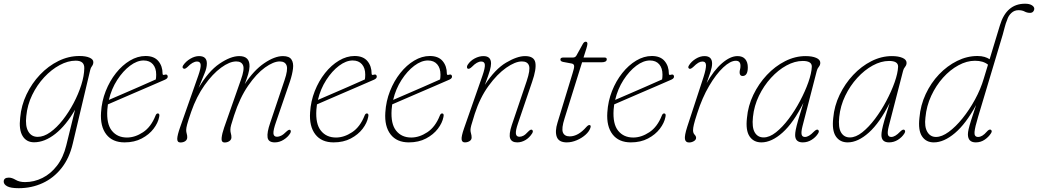

<svg xmlns="http://www.w3.org/2000/svg" viewBox="-78 -740 5450 1008"><path d="M304 14Q286.5 90 245.2 142.2Q204 194.5 146 221.2Q88 248 20 248Q-22 248 -40.2 238Q-58.5 228 -58.5 213.5Q-58.5 192.5 -31.5 192.5Q-15.5 192.5 4.2 204.2Q24 216 53.5 216Q101 216 144.8 194.2Q188.5 172.5 221.5 129.5Q254.5 86.5 270 23L316 -164Q269 -82 212.8 -37.5Q156.5 7 101 7Q60.5 7 40.5 -26.2Q20.5 -59.5 28 -122.5Q33.5 -186 61.2 -244.2Q89 -302.5 132.2 -348Q175.5 -393.5 228.8 -419.8Q282 -446 339 -446Q372.5 -446 392.2 -437.2Q412 -428.5 412 -414Q412 -402 405 -393Q398 -384 395.5 -372ZM60 -130.5Q54 -78 70.5 -49.8Q87 -21.5 120 -21.5Q152 -21.5 186 -45.8Q220 -70 251.5 -110.2Q283 -150.5 308.2 -198.2Q333.5 -246 348.8 -294.2Q364 -342.5 364.5 -382Q365.5 -421.5 319.5 -421.5Q278.5 -421.5 235.2 -398.2Q192 -375 154.2 -334.5Q116.5 -294 91 -241.5Q65.5 -189 60 -130.5Z M757.5 -125.5Q751.5 -94.5 728.2 -64Q705 -33.5 666.2 -13Q627.5 7.5 576 7.5Q512.5 7.5 480 -34.5Q447.5 -76.5 452.5 -150Q456 -208.5 477 -261.8Q498 -315 531 -356.5Q564 -398 604.2 -422Q644.5 -446 686 -446Q731 -446 753.2 -419.5Q775.5 -393 775.5 -353.5Q775.5 -344 786 -347.5Q800.5 -352.5 802.5 -339.5Q804 -329 789 -322Q755 -307 710.8 -288Q666.5 -269 622 -249.8Q577.5 -230.5 541.5 -215Q505.5 -199.5 488.5 -192Q486.5 -178 485.5 -164Q480.5 -89.5 509.2 -53.8Q538 -18 588.5 -18Q631 -18 673 -45.8Q715 -73.5 738.5 -133Q743 -144.5 750.5 -144.5Q762 -144.5 757.5 -125.5ZM676 -422.5Q641.5 -422.5 604.5 -394.8Q567.5 -367 537.2 -320Q507 -273 493.5 -215.5Q517.5 -226 560.8 -244.5Q604 -263 652.2 -284.2Q700.5 -305.5 740 -323Q742 -333 742 -348.5Q742 -382.5 724.8 -402.5Q707.5 -422.5 676 -422.5Z M1098.5 -69.5 1186.5 -320.5Q1206.5 -376 1198.2 -396.8Q1190 -417.5 1162.5 -417.5Q1127.5 -417.5 1082.8 -384.8Q1038 -352 995.8 -292.5Q953.5 -233 925.5 -152.5Q909.5 -105.5 904.5 -86.8Q899.5 -68 899.5 -57.5Q899.5 -47.5 902.2 -38.5Q905 -29.5 905 -19.5Q905 -6.5 894.8 0.8Q884.5 8 869.5 8Q852 8 852.5 -11.2Q853 -30.5 867.5 -71.5L963 -343Q977 -383 975.5 -400Q974 -417 956.5 -417Q934 -417 906 -388Q900.5 -383 895.2 -380.2Q890 -377.5 885.5 -380Q876 -385 884 -397.5Q898 -418 921.5 -431.8Q945 -445.5 967 -445.5Q1008 -445.5 1008 -407Q1008 -383 995.8 -354.5Q983.5 -326 964.5 -278Q1015.5 -365.5 1074.2 -405.5Q1133 -445.5 1178 -445.5Q1233.5 -445.5 1232 -391Q1231.5 -373 1225 -350.8Q1218.5 -328.5 1207 -298.5Q1254.5 -371 1309.2 -408.2Q1364 -445.5 1407.5 -445.5Q1440.5 -445.5 1452.2 -427.5Q1464 -409.5 1460.2 -379.5Q1456.5 -349.5 1444.5 -313L1371.5 -100.5Q1356.5 -58 1357.5 -40Q1358.5 -22 1376.5 -22Q1386.5 -22 1398.2 -27.8Q1410 -33.5 1426 -49.5Q1439 -61.5 1445 -58Q1449 -56 1448.8 -50.5Q1448.5 -45 1445.5 -40Q1434 -21 1411.8 -6.8Q1389.5 7.5 1365 7.5Q1330.5 7.5 1326.8 -18.5Q1323 -44.5 1340.5 -95L1416 -319.5Q1434.5 -374 1426.8 -395.8Q1419 -417.5 1390.5 -417.5Q1358 -417.5 1313.2 -385.5Q1268.5 -353.5 1224.8 -290.2Q1181 -227 1151 -134Q1139.5 -99 1135.5 -84Q1131.5 -69 1131.5 -59.5Q1131.5 -48 1134.2 -39Q1137 -30 1137 -19Q1137 -7 1126.5 0.5Q1116 8 1101.5 8Q1083 8 1085.5 -15.8Q1088 -39.5 1098.5 -69.5Z M1855 -125.5Q1849 -94.5 1825.8 -64Q1802.5 -33.5 1763.8 -13Q1725 7.5 1673.5 7.5Q1610 7.5 1577.5 -34.5Q1545 -76.5 1550 -150Q1553.5 -208.5 1574.5 -261.8Q1595.5 -315 1628.5 -356.5Q1661.5 -398 1701.8 -422Q1742 -446 1783.5 -446Q1828.5 -446 1850.8 -419.5Q1873 -393 1873 -353.5Q1873 -344 1883.5 -347.5Q1898 -352.5 1900 -339.5Q1901.5 -329 1886.5 -322Q1852.5 -307 1808.2 -288Q1764 -269 1719.5 -249.8Q1675 -230.5 1639 -215Q1603 -199.5 1586 -192Q1584 -178 1583 -164Q1578 -89.5 1606.8 -53.8Q1635.5 -18 1686 -18Q1728.5 -18 1770.5 -45.8Q1812.5 -73.5 1836 -133Q1840.5 -144.5 1848 -144.5Q1859.5 -144.5 1855 -125.5ZM1773.5 -422.5Q1739 -422.5 1702 -394.8Q1665 -367 1634.8 -320Q1604.5 -273 1591 -215.5Q1615 -226 1658.2 -244.5Q1701.5 -263 1749.8 -284.2Q1798 -305.5 1837.5 -323Q1839.5 -333 1839.5 -348.5Q1839.5 -382.5 1822.2 -402.5Q1805 -422.5 1773.5 -422.5Z M2250 -125.5Q2244 -94.5 2220.8 -64Q2197.5 -33.5 2158.8 -13Q2120 7.5 2068.5 7.5Q2005 7.5 1972.5 -34.5Q1940 -76.5 1945 -150Q1948.5 -208.5 1969.5 -261.8Q1990.5 -315 2023.5 -356.5Q2056.5 -398 2096.8 -422Q2137 -446 2178.5 -446Q2223.5 -446 2245.8 -419.5Q2268 -393 2268 -353.5Q2268 -344 2278.5 -347.5Q2293 -352.5 2295 -339.5Q2296.5 -329 2281.5 -322Q2247.5 -307 2203.2 -288Q2159 -269 2114.5 -249.8Q2070 -230.5 2034 -215Q1998 -199.5 1981 -192Q1979 -178 1978 -164Q1973 -89.5 2001.8 -53.8Q2030.5 -18 2081 -18Q2123.5 -18 2165.5 -45.8Q2207.5 -73.5 2231 -133Q2235.5 -144.5 2243 -144.5Q2254.5 -144.5 2250 -125.5ZM2168.5 -422.5Q2134 -422.5 2097 -394.8Q2060 -367 2029.8 -320Q1999.5 -273 1986 -215.5Q2010 -226 2053.2 -244.5Q2096.5 -263 2144.8 -284.2Q2193 -305.5 2232.5 -323Q2234.5 -333 2234.5 -348.5Q2234.5 -382.5 2217.2 -402.5Q2200 -422.5 2168.5 -422.5Z M2377.5 -379.5Q2373.5 -382 2373.5 -388Q2373.5 -394 2377.5 -400Q2391 -421 2414.2 -433.2Q2437.5 -445.5 2460 -445.5Q2500 -445.5 2500 -407Q2500 -392.5 2493.8 -370.2Q2487.5 -348 2467.5 -294.5Q2521 -377 2579 -411.2Q2637 -445.5 2678.5 -445.5Q2726 -445.5 2732.5 -411.5Q2739 -377.5 2715.5 -310L2641 -91Q2628.5 -54.5 2630.5 -38.2Q2632.5 -22 2649 -22Q2659 -22 2669.8 -27.5Q2680.5 -33 2695.5 -49.5Q2708 -62.5 2715 -58.5Q2723.5 -53 2716 -40Q2701 -16.5 2680.2 -4.5Q2659.5 7.5 2637.5 7.5Q2608.5 7.5 2600.5 -13.2Q2592.5 -34 2609 -83.5L2687 -314Q2707 -373.5 2699.2 -395.5Q2691.5 -417.5 2662 -417.5Q2627 -417.5 2579.5 -384.2Q2532 -351 2487 -289.2Q2442 -227.5 2414.5 -142.5Q2400 -97 2396 -81.5Q2392 -66 2392 -58Q2392 -48.5 2395 -38.8Q2398 -29 2398 -18Q2398 -6 2387.2 0.8Q2376.5 7.5 2362.5 7.5Q2347.5 7.5 2345.5 -8Q2343.5 -23.5 2358 -65.5L2455 -343Q2469 -383.5 2467.5 -400.2Q2466 -417 2448.5 -417Q2426.5 -417 2400 -389.5Q2385.5 -375.5 2377.5 -379.5Z M2923.5 -406.5 2878 -415Q2864 -418 2864 -427.5Q2864 -438 2879.5 -438H2930.5Q2942 -438 2948 -448L2982 -509.5Q2988.5 -521 2997 -521Q3006 -521 3006 -509.5Q3006 -505.5 3004.2 -498.8Q3002.5 -492 3000 -483.5L2985.5 -438H3095.5Q3107.5 -438 3107.5 -429Q3107.5 -413 3080 -413H2978L2886 -118.5Q2869 -65.5 2877.2 -44.8Q2885.5 -24 2913 -24Q2957.5 -24 3000.5 -73.5Q3011 -85 3018 -83.5Q3026 -81.5 3021.5 -68.5Q3015.5 -50 2996 -32.5Q2976.5 -15 2950 -3.8Q2923.5 7.5 2897.5 7.5Q2856 7.5 2845.2 -21.2Q2834.5 -50 2849 -96.5L2928.5 -357Q2937 -383 2936.2 -393.5Q2935.5 -404 2923.5 -406.5Z M3415.5 -125.5Q3409.5 -94.5 3386.2 -64Q3363 -33.5 3324.2 -13Q3285.5 7.5 3234 7.5Q3170.5 7.5 3138 -34.5Q3105.5 -76.5 3110.5 -150Q3114 -208.5 3135 -261.8Q3156 -315 3189 -356.5Q3222 -398 3262.2 -422Q3302.5 -446 3344 -446Q3389 -446 3411.2 -419.5Q3433.5 -393 3433.5 -353.5Q3433.5 -344 3444 -347.5Q3458.5 -352.5 3460.5 -339.5Q3462 -329 3447 -322Q3413 -307 3368.8 -288Q3324.5 -269 3280 -249.8Q3235.5 -230.5 3199.5 -215Q3163.5 -199.5 3146.5 -192Q3144.5 -178 3143.5 -164Q3138.5 -89.5 3167.2 -53.8Q3196 -18 3246.5 -18Q3289 -18 3331 -45.8Q3373 -73.5 3396.5 -133Q3401 -144.5 3408.5 -144.5Q3420 -144.5 3415.5 -125.5ZM3334 -422.5Q3299.5 -422.5 3262.5 -394.8Q3225.5 -367 3195.2 -320Q3165 -273 3151.5 -215.5Q3175.5 -226 3218.8 -244.5Q3262 -263 3310.2 -284.2Q3358.5 -305.5 3398 -323Q3400 -333 3400 -348.5Q3400 -382.5 3382.8 -402.5Q3365.5 -422.5 3334 -422.5Z M3540.5 -379.5Q3531 -384.5 3539.5 -397.5Q3552 -417.5 3574.8 -431.5Q3597.5 -445.5 3620.5 -445.5Q3660.5 -445.5 3660.5 -406.5Q3660.5 -388.5 3652.2 -362.8Q3644 -337 3632 -304Q3669.5 -371 3712.8 -408.2Q3756 -445.5 3794 -445.5Q3821 -445.5 3834.5 -429.5Q3848 -413.5 3848 -386.5Q3848 -341 3820.5 -341Q3805 -341 3805 -360.5Q3805 -368 3807.2 -375.5Q3809.5 -383 3809.5 -394.5Q3809.5 -421 3785 -421Q3756.5 -421 3719 -386Q3681.5 -351 3645 -289Q3608.5 -227 3582.5 -145.5Q3569 -104.5 3564.8 -86Q3560.5 -67.5 3560.5 -56.5Q3560.5 -41.5 3568.5 -33.2Q3576.5 -25 3576.5 -16.5Q3576.5 -6 3564.8 1Q3553 8 3539.5 8Q3521 8 3518 -9.8Q3515 -27.5 3530 -74.5L3616 -337Q3629 -378.5 3628.5 -397.8Q3628 -417 3609.5 -417Q3599.5 -417 3588.2 -410.5Q3577 -404 3561 -388Q3547 -375.5 3540.5 -379.5Z M4135 -77Q4127.5 -47 4130.5 -34Q4133.5 -21 4148 -21Q4168.5 -21 4194.5 -48.5Q4209 -63 4216.5 -58.5Q4225.5 -52.5 4216.5 -38.5Q4204 -19 4182.8 -5.8Q4161.5 7.5 4136.5 7.5Q4096.5 7.5 4096.5 -31Q4096.5 -42.5 4099.8 -59.2Q4103 -76 4112.2 -108.8Q4121.5 -141.5 4140 -200Q4088 -95.5 4030.5 -44Q3973 7.5 3919.5 7.5Q3878.5 7.5 3857.2 -24Q3836 -55.5 3843.5 -120.5Q3849 -184 3877 -242.2Q3905 -300.5 3948.2 -346.5Q3991.5 -392.5 4044 -419Q4096.5 -445.5 4151.5 -445.5Q4185.5 -445.5 4207 -436.2Q4228.5 -427 4228.5 -410Q4228.5 -398.5 4220.5 -388.8Q4212.5 -379 4210 -367.5ZM3875 -126Q3869 -71 3884.5 -44.8Q3900 -18.5 3931 -18.5Q3962 -18.5 3996 -45.5Q4030 -72.5 4062.8 -116Q4095.5 -159.5 4122.2 -210Q4149 -260.5 4165.8 -308Q4182.5 -355.5 4184 -389.5Q4185 -420 4136.5 -420Q4094.5 -420 4051 -396.2Q4007.5 -372.5 3969.8 -331.2Q3932 -290 3906.5 -237.2Q3881 -184.5 3875 -126Z M4588 -77Q4580.5 -47 4583.5 -34Q4586.5 -21 4601 -21Q4621.5 -21 4647.5 -48.5Q4662 -63 4669.5 -58.5Q4678.5 -52.5 4669.5 -38.5Q4657 -19 4635.8 -5.8Q4614.5 7.5 4589.5 7.5Q4549.5 7.5 4549.5 -31Q4549.5 -42.5 4552.8 -59.2Q4556 -76 4565.2 -108.8Q4574.5 -141.5 4593 -200Q4541 -95.5 4483.5 -44Q4426 7.5 4372.5 7.5Q4331.5 7.5 4310.2 -24Q4289 -55.5 4296.5 -120.5Q4302 -184 4330 -242.2Q4358 -300.5 4401.2 -346.5Q4444.5 -392.5 4497 -419Q4549.5 -445.5 4604.5 -445.5Q4638.5 -445.5 4660 -436.2Q4681.5 -427 4681.5 -410Q4681.5 -398.5 4673.5 -388.8Q4665.5 -379 4663 -367.5ZM4328 -126Q4322 -71 4337.5 -44.8Q4353 -18.5 4384 -18.5Q4415 -18.5 4449 -45.5Q4483 -72.5 4515.8 -116Q4548.5 -159.5 4575.2 -210Q4602 -260.5 4618.8 -308Q4635.5 -355.5 4637 -389.5Q4638 -420 4589.5 -420Q4547.5 -420 4504 -396.2Q4460.5 -372.5 4422.8 -331.2Q4385 -290 4359.5 -237.2Q4334 -184.5 4328 -126Z M5124.5 -40Q5112.5 -21 5091.8 -6.8Q5071 7.5 5045 7.5Q5003.5 7.5 5003.5 -35Q5003.5 -45.5 5007.2 -62Q5011 -78.5 5020.2 -108.2Q5029.5 -138 5046.5 -188.5Q4993 -90 4935.2 -41.2Q4877.5 7.5 4824.5 7.5Q4784 7.5 4762.8 -24Q4741.5 -55.5 4749 -121.5Q4754.5 -187.5 4782 -246.2Q4809.5 -305 4852.2 -349.8Q4895 -394.5 4947 -420.2Q4999 -446 5053.5 -446Q5075 -446 5090.8 -441.2Q5106.5 -436.5 5117.5 -429L5171.5 -607Q5205.5 -720.5 5303.5 -720.5Q5326.5 -720.5 5339.2 -712.5Q5352 -704.5 5352 -693.5Q5352 -686 5346.2 -679.2Q5340.5 -672.5 5329.5 -672.5Q5314 -672.5 5301.2 -679.5Q5288.5 -686.5 5269 -686.5Q5247.5 -686.5 5231.8 -672Q5216 -657.5 5209.5 -635.5Q5201.5 -616.5 5197.2 -598.8Q5193 -581 5186 -557L5057 -126.5Q5040.5 -72.5 5038.2 -46.8Q5036 -21 5057 -21Q5067.5 -21 5078.8 -27.5Q5090 -34 5103.5 -49.5Q5107.5 -54.5 5113.5 -58Q5119.5 -61.5 5124 -58.5Q5133 -53 5124.5 -40ZM4780.5 -123Q4774.5 -75 4790.2 -48Q4806 -21 4836 -21Q4866.5 -21 4902.8 -47.5Q4939 -74 4975 -118.5Q5011 -163 5040.8 -217.5Q5070.5 -272 5087 -328L5109 -400.5Q5084 -421 5040.5 -421Q4997.5 -421 4953.8 -397.2Q4910 -373.5 4873 -332.2Q4836 -291 4811 -237.2Q4786 -183.5 4780.5 -123Z"/></svg>

Font: Fraunces 72pt SuperSoft Thin
Style: Italic
Weight: 100
Italic angle: -16°
Version: Version 1.000;[b76b70a41]